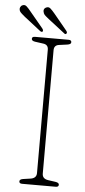

<svg xmlns="http://www.w3.org/2000/svg" viewBox="-97 -879 404 911"><g transform="rotate(5 105.0 -423.0)"><path d="M138 -57Q138 -32 166.5 -28L201.5 -23Q218.5 -20.5 218.5 -10.5Q218.5 0 204.5 0H44.5Q30.5 0 30.5 -10.5Q30.5 -20.5 47 -23L81.5 -28Q110.5 -32 110.5 -57V-644.5Q110.5 -668.5 86.5 -671.5L47 -677Q30.5 -679.5 30.5 -689.5Q30.5 -700 44.5 -700H204.5Q218.5 -700 218.5 -689.5Q218.5 -679.5 201.5 -677L161.5 -671.5Q138 -668.5 138 -644.5ZM13 -818 75 -743.5Q82 -735 79 -728.5Q74 -723.5 66 -730L-11.5 -790.5Q-18 -796.5 -25.5 -802.5Q-33 -808.5 -37 -815.5Q-41 -825.5 -38 -833Q-35 -840.5 -28.5 -843.5Q-17 -849 -8 -841Q1 -833 13 -818ZM127 -818 188.5 -743.5Q196.5 -734.5 192.5 -729Q188 -722 180 -729.5L102 -790Q95 -796 87.5 -802Q80 -808 77 -815Q69 -835 85 -843Q96.5 -848.5 105.5 -840.8Q114.5 -833 127 -818Z"/></g></svg>

Font: Fraunces 144pt SuperSoft Thin
Style: Regular
Weight: 100
Version: Version 1.000;[0bf87f6ff]